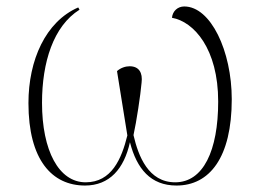

<svg xmlns="http://www.w3.org/2000/svg" viewBox="-20 -564 805 594"><path d="M243 10C319 10 364 -42 382 -124C403 -42 446 10 526 10C628 10 697 -76 697 -257C697 -406 632 -544 550 -544C530 -544 514 -530 512 -509C580 -497 655 -413 655 -250C655 -98 609 0 522 0C439 0 408 -81 393 -146C402 -186 415 -272 418 -308C422 -339 410 -359 381 -359C368 -359 353 -354 342 -344C353 -277 362 -220 374 -145C356 -72 325 0 245 0C162 0 110 -98 110 -246C110 -371 145 -483 226 -534L222 -541C121 -497 68 -378 68 -245C68 -69 141 10 243 10Z"/></svg>

Font: Noto Serif Display ExtraLight
Style: Regular
Weight: 200
Designer: Monotype Design Team
Foundry: Monotype Imaging Inc.
Version: Version 2.009